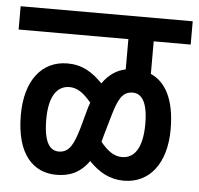

<svg xmlns="http://www.w3.org/2000/svg" viewBox="-45 -668 681 657"><g transform="rotate(5 295.5 -340.0)"><path d="M0 -542H377V-438C348 -432 321 -416 298 -383C262 -420 227 -441 177 -441C89 -441 33 -370 33 -252C33 -114 94 -58 172 -58C215 -58 253 -72 283 -115C318 -79 355 -58 403 -58C491 -58 548 -129 548 -247C548 -350 515 -408 464 -430V-542H591V-622H0ZM321 -203 342 -276C358 -330 371 -361 408 -361C435 -361 460 -339 460 -258C460 -171 430 -138 390 -138C362 -138 340 -155 316 -184C318 -190 319 -196 321 -203ZM121 -244C121 -328 151 -361 191 -361C218 -361 240 -345 266 -314C264 -309 262 -303 260 -297L240 -224C224 -170 210 -138 173 -138C145 -138 121 -161 121 -244Z"/></g></svg>

Font: Noto Sans Devanagari UI ExtraCondensed Medium
Style: Regular
Weight: 500
Width: 2
Designer: Jelle Bosma - Monotype Design Team
Foundry: Monotype Imaging Inc.
Version: Version 2.003